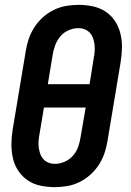

<svg xmlns="http://www.w3.org/2000/svg" viewBox="-20 -763 540 791"><path d="M206 8Q176 8 147 2Q118 -4 95 -19.5Q72 -35 56 -58.5Q40 -82 33.5 -110Q27 -138 27 -167.5Q27 -197 32 -228L86 -552Q90 -578 98.5 -603Q107 -628 121.5 -650.5Q136 -673 156.5 -691.5Q177 -710 201.5 -722Q226 -734 252 -738.5Q278 -743 303 -743Q333 -743 362 -737Q391 -731 414.5 -715.5Q438 -700 453.5 -676.5Q469 -653 476 -625Q483 -597 482.5 -567.5Q482 -538 477 -507L423 -183Q419 -157 410.5 -132Q402 -107 387.5 -84.5Q373 -62 352.5 -43.5Q332 -25 307.5 -13Q283 -1 257 3.5Q231 8 206 8ZM177 -416H349L366 -523Q369 -537 370 -551Q371 -565 369.5 -578.5Q368 -592 363.5 -605Q359 -618 350.5 -627.5Q342 -637 329.5 -642Q317 -647 303 -647Q283 -647 263 -638.5Q243 -630 229 -613.5Q215 -597 207.5 -577Q200 -557 197 -537ZM206 -88Q226 -88 246 -96.5Q266 -105 280.5 -121.5Q295 -138 302 -158Q309 -178 312 -198L333 -320H161L143 -212Q140 -198 139 -184Q138 -170 139.5 -156.5Q141 -143 145.5 -130Q150 -117 158.5 -107.5Q167 -98 179.5 -93Q192 -88 206 -88Z"/></svg>

Font: Iosevka Oblique
Style: Bold
Weight: 700
Italic angle: -9°
Monospace: yes
Designer: Belleve Invis
Foundry: Belleve Invis
Version: Version 32.5.0; ttfautohint (v1.8.4)